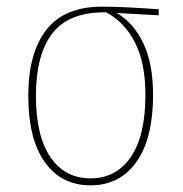

<svg xmlns="http://www.w3.org/2000/svg" viewBox="-20 -547 551 577"><path d="M457 -501 331 -508Q382 -478 411 -416.5Q440 -355 440 -262Q440 -131 390 -60.5Q340 10 252 10Q164 10 114.5 -60Q65 -130 65 -259Q65 -387 119 -457Q173 -527 287 -527Q349 -527 457 -519ZM299 -510H298Q187 -511 137.5 -447Q88 -383 88 -259Q88 -139 131.5 -75Q175 -11 252 -11Q329 -11 373 -75Q417 -139 417 -262Q417 -358 385.5 -419.5Q354 -481 299 -510Z"/></svg>

Font: Fira Sans Condensed Thin
Style: Regular
Weight: 250
Width: 3
Designer: Carrois Corporate & Edenspiekermann AG
Foundry: Carrois Corporate GbR & Edenspiekermann AG
Version: Version 4.203